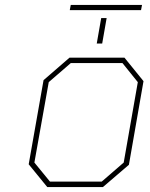

<svg xmlns="http://www.w3.org/2000/svg" viewBox="-20 -756 605 776"><path d="M262 -715 266 -736H554L550 -715ZM371 -580 389 -683H411L393 -580ZM171 0 96 -92 156 -432 261 -523H483L560 -428L501 -90L396 0ZM182 -22H391L480 -99L537 -424L475 -501H266L177 -424L119 -99Z"/></svg>

Font: Tomorrow Thin
Style: Italic
Weight: 250
Italic angle: -10°
Designer: Tony de Marco, Monica Rizzolli
Foundry: Just in Type
Version: Version 2.002